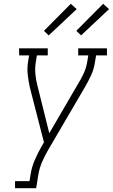

<svg xmlns="http://www.w3.org/2000/svg" viewBox="-20 -989 593 1009"><path d="M59 0V-37H135L141 -74Q147 -112 163.5 -150Q180 -188 201 -224L211 -241L137 -529Q130 -561 126 -594Q122 -627 127 -662L133 -698H81L80 -735H231V-698H174L168 -662Q163 -630 166 -599Q169 -568 177 -538L239 -289L390 -548Q407 -575 420 -603.5Q433 -632 438 -662L444 -698H391V-735H542V-698H485L479 -662Q474 -627 459 -594Q444 -561 425 -529L236 -206Q217 -174 202.5 -141Q188 -108 182 -74L170 0ZM406 -803 381 -827 522 -969 553 -941ZM236 -803 211 -827 352 -969 383 -941Z"/></svg>

Font: Iosevka Curly Slab Extralight
Style: Italic
Weight: 200
Italic angle: -9°
Monospace: yes
Designer: Belleve Invis
Foundry: Belleve Invis
Version: Version 22.1.2; ttfautohint (v1.8.4)